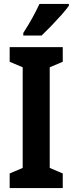

<svg xmlns="http://www.w3.org/2000/svg" viewBox="-20 -953 369 973"><path d="M298 0H29V-74L95 -102V-612L29 -640V-714H298V-640L232 -612V-102L298 -74ZM329 -924Q316 -905 292 -878Q268 -851 241 -823Q214 -795 191 -773H98V-786Q124 -826 144 -862.5Q164 -899 180 -933H329Z"/></svg>

Font: Noto Sans Myanmar ExtraCondensed
Style: Bold
Weight: 700
Width: 2
Designer: Monotype Design Team
Foundry: Monotype Imaging Inc.
Version: Version 2.107; ttfautohint (v1.8.4.7-5d5b)